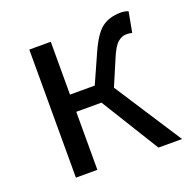

<svg xmlns="http://www.w3.org/2000/svg" viewBox="-104 -661 764 765"><g transform="rotate(-20 278.0 -278.5)"><path d="M92 0V-543H183V-319H288L342 -440Q373 -510 404.5 -533.5Q436 -557 484 -557Q504 -557 516 -551L500 -465Q491 -468 474 -468Q457 -468 439.5 -453.5Q422 -439 403 -393L357 -285L542 0H442L290 -246H183V0Z"/></g></svg>

Font: Swei Fan Sans CJK TC
Style: Regular
Weight: 400
Version: Version 2.130